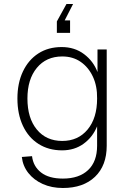

<svg xmlns="http://www.w3.org/2000/svg" viewBox="-20 -777 640 959"><path d="M294 162Q238 162 193.5 142Q149 122 121.5 87Q94 52 89 7L140 3Q146 54 185 84.5Q224 115 294 115Q375 115 420 72.5Q465 30 465 -49V-146Q443 -92 397.5 -59Q352 -26 290 -26Q223 -26 172.5 -58Q122 -90 94.5 -148.5Q67 -207 67 -285Q67 -362 94.5 -420Q122 -478 171.5 -510Q221 -542 288 -542Q353 -542 400 -506.5Q447 -471 467 -417V-530H513V-49Q513 50 454.5 106Q396 162 294 162ZM291 -73Q370 -73 417.5 -130Q465 -187 465 -285Q466 -347 444 -394Q422 -441 383 -468Q344 -495 291 -495Q211 -495 164 -438Q117 -381 117 -285Q117 -187 164 -130Q211 -73 291 -73ZM345 -757 303 -675H330V-613H264V-670L312 -757Z"/></svg>

Font: Geist Mono ExtraLight
Style: Regular
Weight: 200
Monospace: yes
Designer: Basement.studio, Andrés Briganti, Mateo Zaragoza
Foundry: Basement.studio, Vercel, Andrés Briganti, Guido Ferreyra, Mateo Zaragoza
Version: Version 1.500; ttfautohint (v1.8.4.7-5d5b)